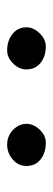

<svg xmlns="http://www.w3.org/2000/svg" viewBox="174 -989 148 536"><g transform="rotate(90 248.0 -721.0)"><path d="M383.8 -667Q359.4 -667 342.5 -683.6Q325.7 -700.2 325.7 -720.7Q325.7 -740.7 342 -757.8Q358.4 -774.9 377.9 -774.9Q406.7 -774.9 425 -760.3Q443.4 -745.6 443.4 -720.7Q443.4 -698.2 425.3 -682.6Q407.2 -667 383.8 -667ZM173.8 -720.7Q173.8 -700.2 157.2 -683.6Q140.6 -667 121.1 -667Q93.3 -667 74.7 -681.9Q56.2 -696.8 56.2 -720.7Q56.2 -740.7 73 -757.8Q89.8 -774.9 109.4 -774.9Q137.7 -774.9 155.8 -760Q173.8 -745.1 173.8 -720.7Z"/></g></svg>

Font: Corben
Style: Regular
Weight: 400
Designer: vernon adams
Foundry: vernon adams
Version: Version 1.100